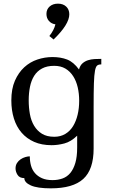

<svg xmlns="http://www.w3.org/2000/svg" viewBox="-20 -780 619 1050"><path d="M262 14Q208 14 167 -4Q126 -22 98 -54.5Q70 -87 56 -132Q42 -177 42 -231Q42 -294 61.5 -338.5Q81 -383 112.5 -412Q144 -441 184.5 -454.5Q225 -468 267 -468Q312 -468 347 -454.5Q382 -441 412 -400Q418 -422 431 -433.5Q444 -445 461 -450.5Q478 -456 497 -457Q516 -458 534 -458V-428Q521 -428 512.5 -422.5Q504 -417 499.5 -393.5Q495 -370 493.5 -323.5Q492 -277 492 -195V33Q492 147 435.5 198.5Q379 250 258 250Q184 250 148.5 234Q113 218 113 194Q87 194 76 176.5Q65 159 65 141Q65 124 73 111.5Q81 99 93 91Q105 83 118.5 79Q132 75 143 75Q143 102 149.5 125.5Q156 149 171 166.5Q186 184 209.5 194.5Q233 205 267 205Q297 205 322 196Q347 187 364.5 166Q382 145 392 111Q402 77 402 27V-38Q368 -5 332 4.5Q296 14 262 14ZM277 -32Q311 -32 337 -47.5Q363 -63 379.5 -90Q396 -117 404.5 -152.5Q413 -188 413 -229Q413 -268 405 -302.5Q397 -337 380 -363.5Q363 -390 337.5 -405Q312 -420 276 -420Q237 -420 210 -405.5Q183 -391 167 -365.5Q151 -340 144 -305.5Q137 -271 137 -231Q137 -192 143.5 -156Q150 -120 166.5 -92.5Q183 -65 209.5 -48.5Q236 -32 277 -32ZM234 -704Q234 -729 251.5 -744.5Q269 -760 297 -760Q325 -760 342 -744Q359 -728 359 -702Q359 -647 273 -564L250 -583Q276 -616 283 -647Q261 -650 247.5 -665.5Q234 -681 234 -704Z"/></svg>

Font: Milonga
Style: Regular
Weight: 400
Designer: Pablo Impallari, Brenda Gallo, Rodrigo Fuenzalida
Foundry: Pablo Impallari, Brenda Gallo, Rodrigo Fuenzalida
Version: Version 1.000; ttfautohint (v0.93) -l 8 -r 50 -G 200 -x 14 -